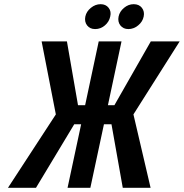

<svg xmlns="http://www.w3.org/2000/svg" viewBox="-20 -898 879 918"><path d="M461 -878Q436 -878 414.5 -860.5Q393 -843 388 -819Q383 -794 396.5 -776.5Q410 -759 435 -759Q461 -759 481.5 -776.5Q502 -794 507 -819Q513 -843 499.5 -860.5Q486 -878 461 -878ZM619 -878Q594 -878 573 -860.5Q552 -843 547 -819Q542 -794 555.5 -776.5Q569 -759 594 -759Q619 -759 640.5 -776.5Q662 -794 667 -819Q672 -843 658.5 -860.5Q645 -878 619 -878ZM567 0H700L618 -351L839 -700H701L527 -395H496L561 -700H452L387 -395H353L300 -700H179L247 -351L18 0H152L335 -304H368L303 0H412L477 -304H513Z"/></svg>

Font: Advent Pro
Style: Italic
Weight: 400
Italic angle: -12°
Designer: VivaRado, Andreas Kalpakidis
Foundry: VivaRado, Andreas Kalpakidis
Version: Version 3.000